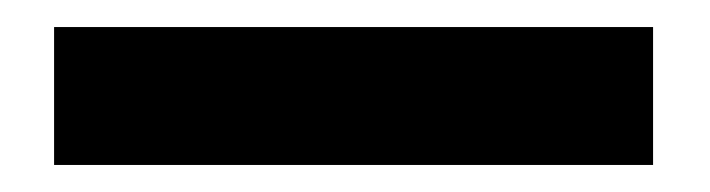

<svg xmlns="http://www.w3.org/2000/svg" viewBox="-20 -376 525 142"><path d="M463 -254V-356H20V-254Z"/></svg>

Font: Charger Pro
Style: BlkNar
Weight: 900
Designer: Jasper
Foundry: Cannot Into Space Fonts
Version: Version 1.09